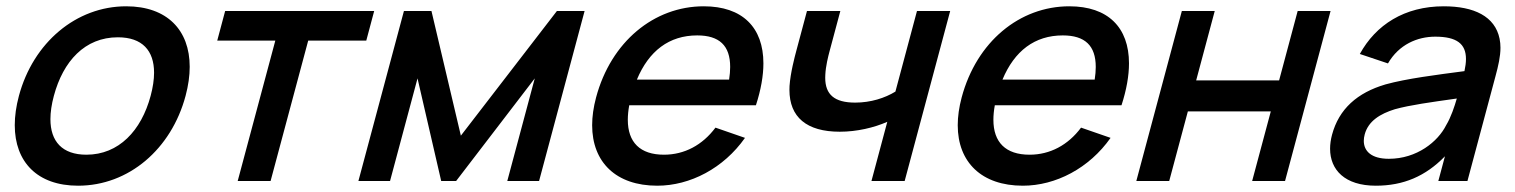

<svg xmlns="http://www.w3.org/2000/svg" viewBox="-20 -575 4814 610"><path d="M228.1 15C389.1 15 524.4 -101.5 569.6 -270.5C578.4 -303.4 582.7 -334.3 582.7 -362.8C582.7 -479.2 511 -555 380.9 -555C221.9 -555 85.4 -439.5 40.1 -270.5C31.2 -237.3 26.9 -206.1 26.9 -177.3C26.9 -60.9 98.2 15 228.1 15ZM254.5 -83.5C177.6 -83.5 140.2 -125.8 140.2 -196.4C140.2 -218.4 143.8 -243.3 151.1 -270.5C180.6 -380.5 249.5 -456.5 354.5 -456.5C432.2 -456.5 469.5 -414.1 469.5 -344C469.5 -322.1 465.8 -297.4 458.6 -270.5C429 -160 357.5 -83.5 254.5 -83.5Z M735.2 0H839.7L959.2 -446H1143.7L1168.8 -540H695.3L670.2 -446H854.7Z M1118.7 0H1219.2L1306.5 -326L1381.7 0H1429.2L1679 -326L1591.7 0H1692.7L1837.3 -540H1749.3L1444.2 -144L1350.8 -540H1263.3Z M1979.1 -240.5H2381.6C2397.6 -289.8 2405.4 -334.5 2405.4 -373.6C2405.4 -487.8 2338.8 -555 2215.9 -555C2057.9 -555 1921.2 -442.5 1873.8 -265.5C1865.4 -234 1861.3 -204.5 1861.3 -177.2C1861.3 -59.7 1937.1 15 2068.1 15C2172.6 15 2279 -40.5 2346.9 -137L2253.1 -169.5C2211.7 -114 2154.5 -83.5 2089.5 -83.5C2013.5 -83.5 1974.6 -122.9 1974.6 -194.5C1974.6 -208.6 1976.1 -224 1979.1 -240.5ZM2195.1 -462.5C2265.4 -462.5 2299.8 -430.2 2299.8 -362.3C2299.8 -350 2298.7 -336.6 2296.4 -322H2003.4C2041.5 -413.5 2106.1 -462.5 2195.1 -462.5Z M2748.7 0H2854.2L2998.8 -540H2893.3L2824.8 -284C2791.3 -263.5 2746.4 -249 2696.9 -249C2631.2 -249 2601.8 -274.5 2601.8 -327.9C2601.8 -331 2601.9 -334.2 2602.1 -337.5C2603.3 -364.5 2611.1 -395.5 2615.8 -413L2649.8 -540H2543.8L2509.8 -413C2505 -395 2491.1 -343 2488.4 -301.5C2488.2 -297.4 2488.1 -293.4 2488.1 -289.4C2488.1 -203.1 2542.4 -156.5 2648.1 -156.5C2702.6 -156.5 2757.1 -169.5 2799 -188Z M3140.6 -240.5H3543.1C3559.1 -289.8 3566.9 -334.5 3566.9 -373.6C3566.9 -487.8 3500.3 -555 3377.4 -555C3219.4 -555 3082.7 -442.5 3035.3 -265.5C3026.9 -234 3022.8 -204.5 3022.8 -177.2C3022.8 -59.7 3098.6 15 3229.6 15C3334.1 15 3440.5 -40.5 3508.4 -137L3414.6 -169.5C3373.2 -114 3316 -83.5 3251 -83.5C3175 -83.5 3136.1 -122.9 3136.1 -194.5C3136.1 -208.6 3137.6 -224 3140.6 -240.5ZM3356.6 -462.5C3426.9 -462.5 3461.3 -430.2 3461.3 -362.3C3461.3 -350 3460.2 -336.6 3457.9 -322H3164.9C3203 -413.5 3267.6 -462.5 3356.6 -462.5Z M3590.2 0H3694.7L3753.9 -221H4017.4L3958.2 0H4062.7L4207.3 -540H4102.8L4043.8 -319.5H3780.3L3839.3 -540H3734.8Z M4744.3 -452C4729.8 -523 4663.4 -555 4566.9 -555C4441.9 -555 4351.1 -496 4300.3 -403.5L4389.7 -373.5C4424.3 -433.5 4483 -458.5 4540 -458.5C4608.3 -458.5 4637.5 -435.6 4637.5 -387.6C4637.5 -376.1 4635.8 -363.3 4632.7 -349C4542 -337 4449.9 -325.5 4382.4 -307C4291.8 -280.5 4233.9 -228.5 4212 -147C4207.9 -131.6 4205.8 -116.7 4205.8 -102.5C4205.8 -35.4 4252.5 15 4351.1 15C4438.6 15 4509.2 -15 4570.7 -78.5L4549.7 0H4642.2L4731.2 -332.5C4740.2 -365.7 4747.1 -395.7 4747.1 -423.4C4747.1 -433.2 4746.2 -442.7 4744.3 -452ZM4392.5 -70.5C4336.8 -70.5 4312.9 -95 4312.9 -127.5C4312.9 -134 4313.9 -140.9 4315.8 -148C4327.2 -190.5 4364.9 -213.5 4411.7 -228C4460.9 -241.5 4523.6 -250 4608.4 -262C4601.2 -237 4589.9 -202.5 4574.7 -177.5C4548.6 -125 4481.5 -70.5 4392.5 -70.5Z"/></svg>

Font: Manrope
Style: SemiBoldItalic
Weight: 600
Italic angle: -15°
Designer: Mikhail Sharanda
Foundry: Mikhail Sharanda
Version: Version 4.502;hotconv 1.0.109;makeotfexe 2.5.65596